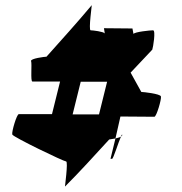

<svg xmlns="http://www.w3.org/2000/svg" viewBox="-20 -728 696 735"><path d="M27 -213C31 -203 224 -110 233 -110C242 -110 227 -6 229 -14C287 -72 342 -133 398 -194C400 -194 412 -196 422 -198L441 -282L571 -281C579 -281 599 -349 596 -359C593 -369 529 -376 521 -376L480 -450L563 -538C566 -546 577 -612 566 -612C555 -612 495 -606 491 -598L487 -619L378 -620L381 -600C377 -607 335 -612 327 -612C318 -612 333 -715 331 -708C275 -641 216 -576 158 -511C152 -511 95 -504 99 -494C103 -484 96 -416 104 -416H210L179 -291H52C44 -291 24 -223 27 -213ZM258 -290 289 -415H390L359 -290ZM403 -120H409C414 -120 433 -183 443 -205C438 -202 430 -200 422 -198ZM443 -205C446 -207 449 -210 448 -212C447 -214 445 -211 443 -205Z"/></svg>

Font: Ampere
Style: Cnd
Weight: 400
Version: Version 1